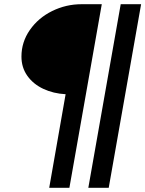

<svg xmlns="http://www.w3.org/2000/svg" viewBox="-20 -783 691 913"><path d="M292 -335Q234 -338 186 -360.5Q138 -383 110 -422.5Q82 -462 82 -514Q82 -583 122 -640.5Q162 -698 228 -730.5Q294 -763 368 -763H464L310 110H214ZM497 110H400L554 -763H651Z"/></svg>

Font: Open Sauce One SemiBold Italic
Style: Regular
Weight: 600
Italic angle: -10°
Designer: Alfredo Marco Pradil
Foundry: Creative Sauce Fz LLC
Version: Version 1.477